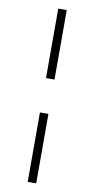

<svg xmlns="http://www.w3.org/2000/svg" viewBox="-99 -771 482 980"><g transform="rotate(10 142.0 -281.0)"><path d="M120 168V-192H164V168ZM120 -370V-730H164V-370Z"/></g></svg>

Font: Old Standard TT
Style: Regular
Weight: 400
Designer: Alexey Kryukov <alexios@thessalonica.org.ru>
Version: Version 2.2